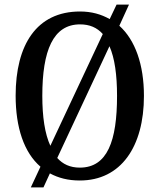

<svg xmlns="http://www.w3.org/2000/svg" viewBox="-20 -775 693 835"><path d="M156 -50 114 40H169L197 -21C234 -1 276 10 327 10C506 10 606 -137 606 -358C606 -494 568 -601 499 -663L541 -755H487L457 -692C420 -713 378 -725 328 -725C139 -725 48 -580 48 -359C48 -221 84 -112 156 -50ZM427 -627 199 -141C175 -193 164 -267 164 -358C164 -555 211 -669 328 -669C370 -669 402 -655 427 -627ZM327 -46C285 -46 253 -61 229 -88L456 -574C479 -522 489 -449 489 -358C489 -162 447 -46 327 -46Z"/></svg>

Font: Noto Serif Sinhala Condensed Medium
Style: Regular
Weight: 500
Width: 3
Designer: Jelle Bosma - Monotype Design Team
Foundry: Monotype Imaging Inc.
Version: Version 2.007